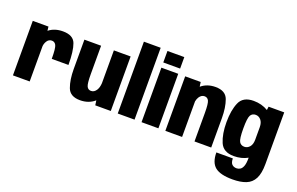

<svg xmlns="http://www.w3.org/2000/svg" viewBox="-115 -1262 3046 1971"><g transform="rotate(20 1408.0 -276.0)"><path d="M345.5 -295.5Q345.5 -413.5 329.8 -442.8Q314 -472 284 -472Q250 -472 231 -441.5Q215 -416 212 -386.5V0H29V-595.5H200.5L205.5 -551Q266.5 -600.5 358.5 -600.5Q470.5 -600.5 499.2 -524.2Q528 -448 528 -295.5Z M928.5 0 921 -52Q857 4.5 762 4.5Q653 4.5 623 -76.5Q593 -157.5 593 -276V-595.5H775.5V-283Q775.5 -182 789.8 -153Q804 -124 836 -124Q870.5 -124 893 -159Q912 -188.5 915 -236.5V-595.5H1098V0Z M1174 0V-785H1357.5V0Z M1434 0V-595.5H1618V0ZM1434 -778H1618V-652.5H1434Z M1694 0V-595.5H1863.5L1870.5 -546Q1933.5 -599.5 2026 -599.5Q2135.5 -599.5 2165.2 -518.8Q2195 -438 2195 -319V0H2012.5V-312Q2012.5 -413.5 1998.2 -442.5Q1984 -471.5 1952 -471.5Q1918 -471.5 1895 -436.5Q1882.5 -417 1877 -388.5V0Z M2511 233Q2377.5 233 2319.8 186Q2262 139 2262 29H2442Q2442 74 2461.2 92.8Q2480.5 111.5 2511.5 111.5Q2532 111.5 2550.5 100.2Q2569 89 2580.5 58.8Q2592 28.5 2592 -28V-33.5Q2525.5 3.5 2442 3.5Q2326.5 3.5 2289.8 -83Q2253 -169.5 2253 -299Q2253 -428.5 2289.8 -514Q2326.5 -599.5 2442 -599.5Q2531 -599.5 2600.5 -557.5L2605 -595.5H2776V-31Q2776 71.5 2746.2 129Q2716.5 186.5 2657.2 209.8Q2598 233 2511 233ZM2592 -367.5Q2591.5 -416.5 2568.5 -444Q2544.5 -472 2510.5 -472Q2473.5 -472 2455.5 -441.8Q2437.5 -411.5 2437.5 -298.5Q2437.5 -183.5 2455.5 -153.5Q2473.5 -123.5 2510.5 -123.5Q2544.5 -123.5 2568.5 -151.5Q2591.5 -178.5 2592 -228.5Z"/></g></svg>

Font: Anybody ExtraBold
Style: Regular
Weight: 800
Designer: Tyler Finck
Foundry: Etcetera Type Company
Version: Version 1.010; ttfautohint (v1.8.3) -l 8 -r 50 -G 200 -x 14 